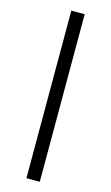

<svg xmlns="http://www.w3.org/2000/svg" viewBox="-137 -856 579 1003"><g transform="rotate(15 153.0 -354.0)"><path d="M189.5 99.6H117.2V-806.6H189.5Z"/></g></svg>

Font: Pretendard
Style: Regular
Weight: 400
Designer: Base glyphs from Inter by Rasmus Andersson; Hangeul glyphs from Noto Sans CJK(Source Han Sans) by Jang Soo-young and Kan
Foundry: Kil Hyung-jin
Version: Version 1.309